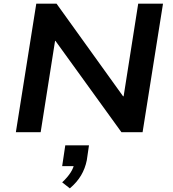

<svg xmlns="http://www.w3.org/2000/svg" viewBox="-20 -725 949 1053"><path d="M67 0 179 -705H290L655 -197H658L738 -705H874L762 0H646L284 -501H282L203 0ZM363 308 321 275Q351 247 368 220Q385 193 388 168L408 186H321L338 72H468L456 154Q447 199 424.5 237Q402 275 363 308Z"/></svg>

Font: Nunito Sans 7pt SemiExpanded
Style: Bold Italic
Weight: 700
Width: 6
Italic angle: -9°
Designer: Vernon Adams
Foundry: Vernon Adams
Version: Version 3.101;gftools[0.9.27]